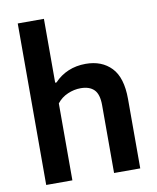

<svg xmlns="http://www.w3.org/2000/svg" viewBox="-89 -877 774 946"><g transform="rotate(-10 298.0 -404.0)"><path d="M65 -808H196V-488.5H202.5Q232.5 -520.5 272.2 -537.2Q312 -554 359.5 -554Q440 -554 487.8 -504.2Q535.5 -454.5 535.5 -347.5V0H404.5V-339.5Q404.5 -394 381.5 -417Q358.5 -440 314.5 -440Q281.5 -440 249.5 -426.2Q217.5 -412.5 196 -385V0H65Z"/></g></svg>

Font: Encode Sans SemiBold
Style: Regular
Weight: 600
Designer: Multiple Designers
Foundry: Impallari Type
Version: Version 2.000